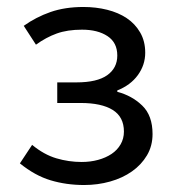

<svg xmlns="http://www.w3.org/2000/svg" viewBox="-20 -518 496 550"><path d="M221 12Q170 12 125 -1.5Q80 -15 37 -50L72 -103Q106 -75 141.5 -64.5Q177 -54 214 -54Q239 -54 261 -60Q283 -66 299.5 -77Q316 -88 325.5 -104.5Q335 -121 335 -141Q335 -183 303 -203Q271 -223 211 -223H144V-282H199Q258 -282 287 -302.5Q316 -323 316 -359Q316 -396 288 -414.5Q260 -433 215 -433Q173 -433 142.5 -422Q112 -411 83 -390L48 -444Q83 -469 124.5 -483.5Q166 -498 219 -498Q255 -498 287 -490Q319 -482 343 -466Q367 -450 381.5 -425Q396 -400 396 -367Q396 -332 375 -303Q354 -274 316 -259V-255Q358 -244 387.5 -215.5Q417 -187 417 -134Q417 -100 401 -73Q385 -46 358 -27Q331 -8 295.5 2Q260 12 221 12Z"/></svg>

Font: SourceSansPro
Style: Book
Weight: 400
Designer: Paul D. Hunt
Foundry: Adobe Systems Incorporated
Version: Version 2.021;PS 2.000;hotconv 1.0.86;makeotf.lib2.5.63406